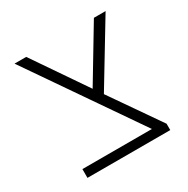

<svg xmlns="http://www.w3.org/2000/svg" viewBox="-135 -687 788 806"><g transform="rotate(-30 259.5 -284.0)"><path d="M64 0V-42.5H400.9L38.6 -568.4H95.2L282.2 -294.9L465.3 -30.8V0ZM288.6 -252 257.8 -293 423.3 -568.4H480Z"/></g></svg>

Font: Heebo ExtraLight
Style: Regular
Weight: 250
Designer: Oded Ezer
Foundry: Ezer Type House
Version: Version 3.100